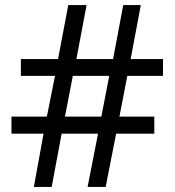

<svg xmlns="http://www.w3.org/2000/svg" viewBox="-20 -734 686 754"><path d="M480 -436 449 -276H586V-209H436L395 0H324L365 -209H222L183 0H113L151 -209H25V-276H164L196 -436H62V-502H208L248 -714H320L280 -502H424L464 -714H533L493 -502H620V-436ZM235 -276H378L409 -436H266Z"/></svg>

Font: lguzrati85
Style: Book
Weight: 400
Designer: Jelle Bosma - Monotype Design Team, Universal Thirst
Foundry: Monotype Imaging Inc.
Version: Version 2.106